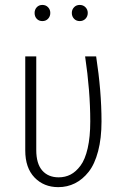

<svg xmlns="http://www.w3.org/2000/svg" viewBox="-20 -752 504 783"><path d="M185.1 -699.2Q185.1 -685.1 176 -675.5Q167 -666 152.8 -666Q138.7 -666 129.9 -675.3Q121.1 -684.6 121.1 -699.2Q121.1 -712.9 129.9 -722.4Q138.7 -731.9 152.8 -731.9Q167 -731.9 176 -722.4Q185.1 -712.9 185.1 -699.2ZM337.9 -699.2Q337.9 -685.1 328.6 -675.5Q319.3 -666 305.2 -666Q291 -666 282 -675.5Q272.9 -685.1 272.9 -699.2Q272.9 -712.9 282 -722.4Q291 -731.9 305.2 -731.9Q319.3 -731.9 328.6 -722.4Q337.9 -712.9 337.9 -699.2ZM372.1 -522Q394 -379.4 394 -256.8Q394 -188 380.1 -135.3Q366.2 -82.5 341.6 -51.3Q316.9 -20 285.6 -4.4Q254.4 11.2 217.8 11.2Q158.7 11.2 120.8 -28.1Q83 -67.4 83 -138.2V-522H127.9V-140.1Q127.9 -84.5 152.3 -56.6Q176.8 -28.8 219.2 -28.8Q245.6 -28.8 267.6 -40Q289.6 -51.3 308.3 -76.4Q327.1 -101.6 337.6 -147.5Q348.1 -193.4 348.1 -256.8Q348.1 -380.9 327.1 -522Z"/></svg>

Font: Fira Sans Compressed ExtraLight
Style: Regular
Weight: 250
Width: 1
Designer: Carrois Corporate & Edenspiekermann AG
Foundry: Carrois Corporate GbR & Edenspiekermann AG
Version: Version 4.203;PS 004.203;hotconv 1.0.88;makeotf.lib2.5.64775